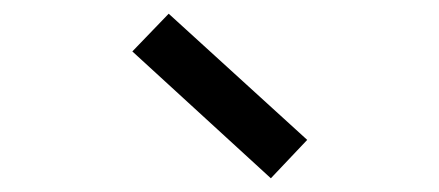

<svg xmlns="http://www.w3.org/2000/svg" viewBox="-20 -877 640 280"><path d="M375 -617 173 -802 226 -857 428 -673Z"/></svg>

Font: Victor Mono Thin
Style: Regular
Weight: 400
Monospace: yes
Version: Version 1.561;gftools[0.9.30]